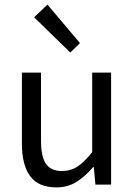

<svg xmlns="http://www.w3.org/2000/svg" viewBox="-20 -801 584 833"><path d="M224 12Q147 12 111 -36.5Q75 -85 75 -178V-486H158V-189Q158 -121 179.5 -90Q201 -59 249 -59Q287 -59 316.5 -78.5Q346 -98 380 -141V-486H462V0H394L387 -76H384Q350 -36 312 -12Q274 12 224 12ZM285 -573 128 -726 186 -781 327 -614Z"/></svg>

Font: .
Style: 
Weight: 400
Designer: Paul D. Hunt, Dalton Maag
Foundry: Dalton Maag Ltd
Version: Version 1.200